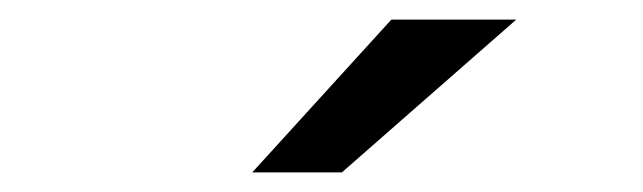

<svg xmlns="http://www.w3.org/2000/svg" viewBox="-20 -752 656 196"><path d="M237.5 -576 379.5 -732H507L329 -576Z"/></svg>

Font: Overpass Mono Light Medium
Style: Regular
Weight: 500
Monospace: yes
Version: Version 4.000